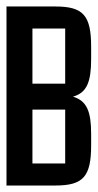

<svg xmlns="http://www.w3.org/2000/svg" viewBox="-20 -572 301 592"><path d="M151 0C237 0 261 -28 261 -124V-159C261 -228 248 -261 205 -274C248 -286 261 -320 261 -390V-428C261 -524 237 -552 151 -552H0V0ZM80 -484H181V-314H80ZM80 -234H181V-68H80Z"/></svg>

Font: Queering
Style: Regular
Weight: 400
Designer: Adam Naccarato
Foundry: adamnac
Version: Version 2.000;hotconv 1.0.109;makeotfexe 2.5.65596